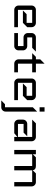

<svg xmlns="http://www.w3.org/2000/svg" viewBox="1162 -1692 740 3105"><g transform="rotate(90 1532.5 -140.0)"><path d="M420 0H140Q111 0 90.5 -20.5Q70 -41 70 -70V-280Q70 -309 90.5 -329.5Q111 -350 140 -350H350Q379 -350 399.5 -329.5Q420 -309 420 -280V-210L350 -140H150L210 -200H350V-290H140V-60H420Z M815 -350 754 -290H585V-210H725Q754 -210 774.5 -189.5Q795 -169 795 -140V-70Q795 -41 774.5 -20.5Q754 0 725 0H515V-60H725V-150H585Q556 -150 535.5 -170.5Q515 -191 515 -220V-280Q515 -309 535.5 -329.5Q556 -350 585 -350Z M1150 0H1010Q981 0 960.5 -20.5Q940 -41 940 -70V-290H840L900 -350H940V-420L1010 -490V-350H1150V-290H1010V-60H1150Z M1600 0H1320Q1291 0 1270.5 -20.5Q1250 -41 1250 -70V-280Q1250 -309 1270.5 -329.5Q1291 -350 1320 -350H1530Q1559 -350 1579.5 -329.5Q1600 -309 1600 -280V-210L1530 -140H1330L1390 -200H1530V-290H1320V-60H1600Z M1785 -410H1715V-490H1785ZM1785 140Q1785 169 1764.5 189.5Q1744 210 1715 210H1605L1666 150H1715V-300L1785 -370Z M2265 0H2195V-51L2135 0H1985Q1956 0 1935.5 -20.5Q1915 -41 1915 -70V-140Q1915 -169 1935.5 -189.5Q1956 -210 1985 -210H2185L2125 -151H1985V-60H2195V-290H1915L1975 -350H2195Q2224 -350 2244.5 -329.5Q2265 -309 2265 -280Z M2995 0H2925V-290H2735V0H2665V-290H2475V0H2405V-350H2475V-300L2525 -350H2665Q2726 -350 2734 -299L2785 -350H2925Q2954 -350 2974.5 -329.5Q2995 -309 2995 -280Z"/></g></svg>

Font: Iceland
Style: Regular
Weight: 400
Designer: Cyreal (www.cyreal.org)
Foundry: Cyreal (www.cyreal.org)
Version: Version 1.001